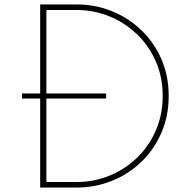

<svg xmlns="http://www.w3.org/2000/svg" viewBox="-20 -845 881 865"><path d="M161 0H324Q409 0 484.2 -30.2Q559.5 -60.5 617 -116Q674.5 -171.5 707.2 -247Q740 -322.5 740 -413Q740 -503 707.2 -578.2Q674.5 -653.5 616.8 -709Q559 -764.5 484 -794.8Q409 -825 324 -825H161V-424H79V-401H161ZM189 -25V-401H458V-424H189V-800H324Q402.5 -800 472.5 -771.5Q542.5 -743 596.8 -691Q651 -639 682 -568.2Q713 -497.5 713 -413Q713 -328.5 682.2 -257.5Q651.5 -186.5 597.2 -134.2Q543 -82 473 -53.5Q403 -25 324 -25Z"/></svg>

Font: Spartan Thin
Style: Regular
Weight: 100
Designer: Matt Bailey, Mirko Velimirovic
Foundry: Matt Bailey
Version: Version 1.003; ttfautohint (v1.8.3)